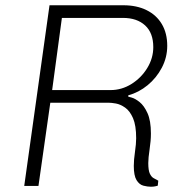

<svg xmlns="http://www.w3.org/2000/svg" viewBox="-20 -706 711 729"><path d="M553 3Q540 3 524.5 -1Q509 -5 498.5 -22Q488 -39 488 -76Q488 -99 492.5 -129.5Q497 -160 497 -181Q497 -230 485 -257.5Q473 -285 455 -297.5Q437 -310 420 -313Q403 -316 392 -316H171L126 0H72L168 -686H449Q499 -686 536.5 -667.5Q574 -649 594.5 -614.5Q615 -580 615 -532Q615 -488 594.5 -449Q574 -410 540.5 -382.5Q507 -355 467 -344V-339Q467 -339 480 -335.5Q493 -332 510 -318.5Q527 -305 540 -276.5Q553 -248 553 -199Q553 -172 548 -139Q543 -106 543 -87Q543 -59 549 -46.5Q555 -34 563.5 -29.5Q572 -25 581 -20L579 -1Q579 -1 571.5 1Q564 3 553 3ZM178 -364H400Q442 -364 479 -387Q516 -410 539 -447.5Q562 -485 562 -527Q562 -581 531 -609.5Q500 -638 447 -638H215Z"/></svg>

Font: Chivo Medium Thin
Style: Italic
Weight: 250
Italic angle: -8.05°
Version: Version 2.002